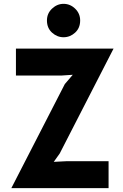

<svg xmlns="http://www.w3.org/2000/svg" viewBox="-20 -980 640 1000"><path d="M39 0 317.5 -542 359 -590.5 299 -586.5H63V-727H571.5L291 -180.5L260 -137L328.5 -140.5H545.5V0ZM311 -786Q277.5 -786 251 -810Q224.5 -834 224.5 -873.5Q224.5 -910 251 -935Q277.5 -960 311 -960Q345.5 -960 371.5 -934.8Q397.5 -909.5 397.5 -873.5Q397.5 -834 371.2 -810Q345 -786 311 -786Z"/></svg>

Font: Spline Sans Mono
Style: Bold
Weight: 700
Designer: Eben Sorkin, Mirko Velimirovic
Foundry: Sorkin Type
Version: Version 1.004